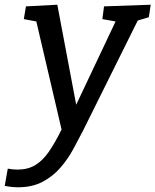

<svg xmlns="http://www.w3.org/2000/svg" viewBox="-74 -554 659 814"><path d="M-54 234 -41 161Q-30 163 -20 164Q-10 165 0 165Q44 165 75.5 146Q107 127 133 89.5Q159 52 187 -5L80 -463L27 -473L36 -527L169 -534L249 -110L416 -463L360 -473L367 -527L565 -534L557 -481L510 -467L278 0Q259 37 236.5 78.5Q214 120 182.5 156.5Q151 193 107 216.5Q63 240 2 240Q-24 240 -54 234Z"/></svg>

Font: Bitter Medium
Style: Italic
Weight: 500
Italic angle: -9°
Designer: Sol Matas, and Bitter project Authors
Foundry: Sol Matas
Version: Version 2.001